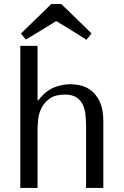

<svg xmlns="http://www.w3.org/2000/svg" viewBox="-20 -926 609 946"><path d="M80 -700V0H165V-289Q165 -309 168 -338Q171 -367 184.5 -394Q198 -421 225 -440.5Q252 -460 300 -460Q334 -460 354.5 -447.5Q375 -435 386 -414Q397 -393 400.5 -365Q404 -337 404 -307V0H489V-330Q489 -386 473 -421.5Q457 -457 433 -477Q409 -497 380.5 -504Q352 -511 326 -511Q291 -511 252.5 -497.5Q214 -484 180 -446L169 -432H165V-700ZM257 -822Q257 -822 268 -815.5Q279 -809 295.5 -799Q312 -789 331.5 -777Q351 -765 367.5 -754.5Q384 -744 395 -737Q406 -730 406 -730L431 -761Q431 -761 420 -772Q409 -783 392.5 -799Q376 -815 356.5 -834Q337 -853 320.5 -869Q304 -885 293 -895.5Q282 -906 282 -906H232Q232 -906 221 -895Q210 -884 193.5 -868Q177 -852 157.5 -833Q138 -814 121.5 -798Q105 -782 94 -771Q83 -760 83 -761L107 -731Q107 -731 118.5 -737.5Q130 -744 146.5 -754.5Q163 -765 182.5 -776.5Q202 -788 218.5 -798.5Q235 -809 246 -815.5Q257 -822 257 -822Z"/></svg>

Font: Tenor Sans
Style: Regular
Weight: 400
Designer: Denis Masharov
Foundry: Denis Masharov
Version: Version 1.1